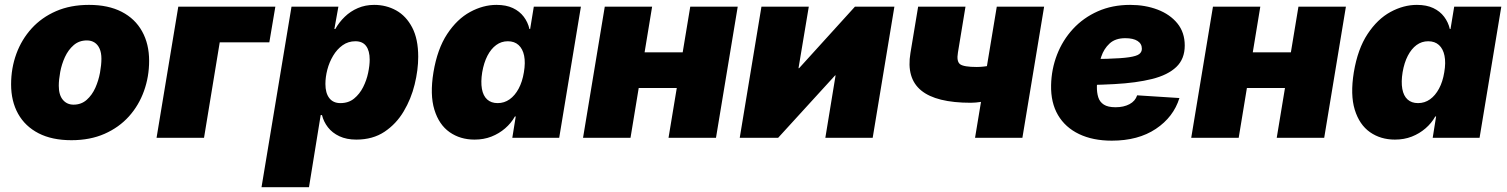

<svg xmlns="http://www.w3.org/2000/svg" viewBox="-20 -570 6233 794"><path d="M275.4 9.8Q195.3 9.8 139.6 -18.8Q84 -47.4 54.9 -99.4Q25.9 -151.4 25.9 -221.2Q25.9 -288.1 47.6 -347.4Q69.3 -406.7 110.8 -452.4Q152.3 -498 211.9 -523.9Q271.5 -549.8 348.1 -549.8Q427.7 -549.8 483.2 -521.2Q538.6 -492.7 567.6 -440.4Q596.7 -388.2 596.7 -318.4Q596.7 -252.9 575.4 -193.6Q554.2 -134.3 513.2 -88.6Q472.2 -43 412.4 -16.6Q352.5 9.8 275.4 9.8ZM284.2 -137.2Q315.9 -137.2 338.4 -157Q360.8 -176.8 374.3 -207Q387.7 -237.3 393.6 -269.8Q399.4 -302.2 399.4 -327.1Q399.4 -352.1 391.8 -368.9Q384.3 -385.7 370.8 -394.3Q357.4 -402.8 339.4 -402.8Q307.1 -402.8 284.7 -383.3Q262.2 -363.8 248.5 -334Q234.9 -304.2 229 -272.2Q223.1 -240.2 223.1 -215.3Q223.1 -177.2 240 -157.2Q256.8 -137.2 284.2 -137.2Z M1118.7 -542.5 1093.8 -395H888.7L823.7 0H627.4L717.3 -542.5Z M1061.5 204.1 1185.5 -542.5H1379.4L1362.8 -450.2H1366.7Q1382.3 -478 1405.8 -500.7Q1429.2 -523.4 1460 -536.6Q1490.7 -549.8 1527.3 -549.8Q1577.1 -549.8 1618.4 -526.9Q1659.7 -503.9 1684.6 -456.3Q1709.5 -408.7 1709.5 -335.4Q1709.5 -280.8 1694.8 -220.9Q1680.2 -161.1 1649.4 -109.4Q1618.7 -57.6 1570.1 -25.1Q1521.5 7.3 1453.6 7.3Q1413.1 7.3 1383.5 -6.6Q1354 -20.5 1336.2 -43.5Q1318.4 -66.4 1311.5 -94.2H1306.2L1257.8 204.1ZM1387.7 -143.6Q1421.4 -143.6 1444.3 -162.4Q1467.3 -181.2 1481.7 -209.7Q1496.1 -238.3 1502.4 -268.8Q1508.8 -299.3 1508.8 -323.2Q1508.8 -359.9 1494.1 -379.6Q1479.5 -399.4 1449.7 -399.4Q1419.9 -399.4 1396.7 -382.8Q1373.5 -366.2 1357.7 -339.6Q1341.8 -313 1333.7 -282.2Q1325.7 -251.5 1325.7 -222.7Q1325.7 -185.1 1341.8 -164.3Q1357.9 -143.6 1387.7 -143.6Z M1942.4 7.3Q1883.3 7.3 1839.4 -23.4Q1795.4 -54.2 1776.4 -116.2Q1757.3 -178.2 1772.5 -271Q1788.6 -367.7 1829.3 -429.4Q1870.1 -491.2 1924.1 -520.5Q1978 -549.8 2033.2 -549.8Q2073.2 -549.8 2101.1 -536.6Q2128.9 -523.4 2146 -500.7Q2163.1 -478 2169.4 -450.2H2172.4L2187.5 -542.5H2382.3L2292.5 0H2098.6L2112.8 -88.4H2109.4Q2093.8 -60.5 2068.8 -39.1Q2043.9 -17.6 2012.2 -5.1Q1980.5 7.3 1942.4 7.3ZM2038.1 -143.6Q2065.4 -143.6 2087.4 -159.2Q2109.4 -174.8 2124.8 -203.4Q2140.1 -231.9 2146.5 -271Q2153.3 -311 2147.5 -339.6Q2141.6 -368.2 2124.5 -383.8Q2107.4 -399.4 2080.1 -399.4Q2053.2 -399.4 2032 -383.8Q2010.7 -368.2 1995.8 -339.6Q1981 -311 1974.1 -271Q1967.8 -231.4 1972.9 -202.6Q1978 -173.8 1994.6 -158.7Q2011.2 -143.6 2038.1 -143.6Z M2860.8 -353.5 2836.9 -206.1H2563.5L2587.4 -353.5ZM2676.8 -542.5 2587.4 0H2391.1L2481 -542.5ZM3030.8 -542.5 2940.9 0H2744.6L2834.5 -542.5Z M3588.9 0H3393.1L3435.5 -258.3H3433.6L3197.8 0H3039.1L3128.9 -542.5H3324.7L3282.2 -288.1H3284.7L3515.6 -542.5H3678.7Z M3995.1 -145Q3851.6 -145 3789.6 -195.8Q3727.5 -246.6 3745.1 -351.1L3776.9 -542.5H3972.7L3941.4 -352.5Q3935.1 -315.9 3950.4 -304.4Q3965.8 -293 4019.5 -293Q4045.4 -293 4077.6 -299.3Q4109.9 -305.7 4152.8 -319.3L4128.4 -171.4Q4118.7 -166 4093.8 -159.7Q4068.8 -153.3 4041.3 -149.2Q4013.7 -145 3995.1 -145ZM4012.2 0 4102.1 -542.5H4297.9L4208 0Z M4577.6 11.7Q4499.5 11.7 4442.4 -15.6Q4385.3 -43 4355.2 -94.2Q4325.2 -145.5 4326.7 -217.8Q4328.1 -284.2 4351.3 -344Q4374.5 -403.8 4417.2 -450.2Q4460 -496.6 4519.8 -523.2Q4579.6 -549.8 4653.8 -549.8Q4715.8 -549.8 4767.1 -530.3Q4818.4 -510.7 4848.9 -473.4Q4879.4 -436 4879.4 -381.8Q4879.4 -326.2 4844.5 -293Q4809.6 -259.8 4744.4 -243.4Q4679.2 -227.1 4588.1 -222.2Q4497.1 -217.3 4384.3 -217.3L4402.3 -325.2Q4499.5 -325.2 4558.8 -326.9Q4618.2 -328.6 4649.2 -333.3Q4680.2 -337.9 4691.2 -346.4Q4702.1 -355 4702.1 -368.2Q4702.1 -389.2 4684.3 -400.6Q4666.5 -412.1 4633.3 -412.1Q4592.3 -412.1 4568.6 -390.1Q4544.9 -368.2 4534.2 -335.7Q4523.4 -303.2 4520 -269.5Q4516.6 -235.8 4516.1 -212.9Q4515.6 -187.5 4521.7 -168Q4527.8 -148.4 4544.7 -137.5Q4561.5 -126.5 4593.3 -126.5Q4627 -126.5 4650.9 -139.2Q4674.8 -151.9 4682.6 -175.8L4857.4 -164.6Q4833 -85.9 4760 -37.1Q4687 11.7 4577.6 11.7Z M5376 -353.5 5352.1 -206.1H5078.6L5102.5 -353.5ZM5191.9 -542.5 5102.5 0H4906.2L4996.1 -542.5ZM5545.9 -542.5 5456.1 0H5259.8L5349.6 -542.5Z M5748.5 7.3Q5689.5 7.3 5645.5 -23.4Q5601.6 -54.2 5582.5 -116.2Q5563.5 -178.2 5578.6 -271Q5594.7 -367.7 5635.5 -429.4Q5676.3 -491.2 5730.2 -520.5Q5784.2 -549.8 5839.4 -549.8Q5879.4 -549.8 5907.2 -536.6Q5935.1 -523.4 5952.1 -500.7Q5969.2 -478 5975.6 -450.2H5978.5L5993.7 -542.5H6188.5L6098.6 0H5904.8L5918.9 -88.4H5915.5Q5899.9 -60.5 5875 -39.1Q5850.1 -17.6 5818.4 -5.1Q5786.6 7.3 5748.5 7.3ZM5844.2 -143.6Q5871.6 -143.6 5893.6 -159.2Q5915.5 -174.8 5930.9 -203.4Q5946.3 -231.9 5952.6 -271Q5959.5 -311 5953.6 -339.6Q5947.8 -368.2 5930.7 -383.8Q5913.6 -399.4 5886.2 -399.4Q5859.4 -399.4 5838.1 -383.8Q5816.9 -368.2 5802 -339.6Q5787.1 -311 5780.3 -271Q5773.9 -231.4 5779.1 -202.6Q5784.2 -173.8 5800.8 -158.7Q5817.4 -143.6 5844.2 -143.6Z"/></svg>

Font: Inter 16pt Black
Style: Italic
Weight: 900
Italic angle: -9.3988°
Version: Version 4.001;git-66647c0bb